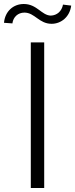

<svg xmlns="http://www.w3.org/2000/svg" viewBox="-57 -940 376 960"><path d="M164 -728H97V0H164ZM-37 -826 5 -823C9 -855 33 -877 65 -877C117 -877 138 -821 201 -821C249 -821 292 -856 299 -912L258 -917C252 -884 228 -863 197 -862C151 -863 128 -920 62 -920C9 -920 -32 -883 -37 -826Z"/></svg>

Font: Wafeq Light
Style: Regular
Weight: 300
Designer: Rasmus Andersson & Azza Alameddine
Foundry: Google & TypeTogether
Version: Version 3.000;January 28, 2025;FontCreator 15.0.0.3014 64-bi